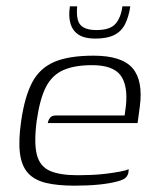

<svg xmlns="http://www.w3.org/2000/svg" viewBox="-20 -580 492 607"><path d="M216 7Q161 7 124.5 -2Q88 -11 68 -33.5Q48 -56 43 -96Q38 -136 47 -198Q58 -274 81.5 -319Q105 -364 151 -384Q197 -404 276 -404Q365 -404 399 -364.5Q433 -325 422 -243L415 -191H131Q133 -201 138.5 -208Q144 -215 158 -215H374L378 -245Q385 -310 361 -342Q337 -374 271 -374Q216 -374 180.5 -358.5Q145 -343 125.5 -305.5Q106 -268 96 -198Q87 -128 96.5 -91Q106 -54 137.5 -40Q169 -26 226 -26Q246 -26 269.5 -27Q293 -28 317 -31Q341 -34 359.5 -37.5Q378 -41 387 -45L386 -35Q385 -27 378.5 -19.5Q372 -12 353 -7Q328 0 293 3.5Q258 7 216 7ZM281 -458Q248 -458 229 -470Q210 -482 203 -505Q196 -528 201 -560H224Q220 -517 234.5 -501Q249 -485 285 -485Q327 -485 344.5 -504Q362 -523 367 -560H392Q387 -527 375.5 -504Q364 -481 341.5 -469.5Q319 -458 281 -458Z"/></svg>

Font: Genos Light
Style: Italic
Weight: 300
Italic angle: -8°
Designer: Robert E. Leuschke
Foundry: Robert E. Leuschke
Version: Version 1.010